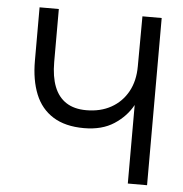

<svg xmlns="http://www.w3.org/2000/svg" viewBox="-49 -708 721 755"><g transform="rotate(5 311.5 -330.0)"><path d="M483 -660H559V0H483V-310Q458 -264 410.5 -233Q363 -202 292 -202Q218 -202 170 -232Q122 -262 99.5 -317.5Q77 -373 77 -449V-660H153V-451Q153 -393 168.5 -353.5Q184 -314 215.5 -293.5Q247 -273 295 -273Q351 -273 393 -296.5Q435 -320 458.5 -362.5Q482 -405 482 -463Z"/></g></svg>

Font: Nata Sans
Style: Regular
Weight: 400
Designer: Daniel Uzquiano Cruz
Version: Version 1.001